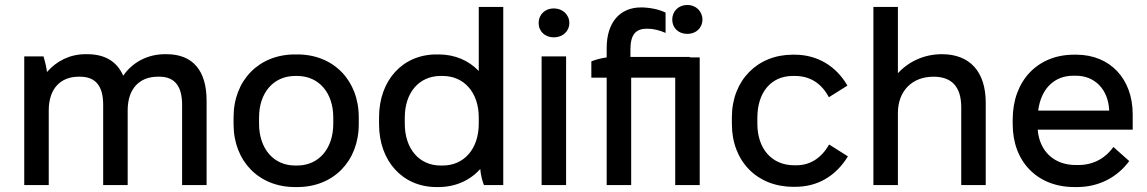

<svg xmlns="http://www.w3.org/2000/svg" viewBox="-20 -748 4637 776"><path d="M78 0H177V-302C177 -390 225 -438 298 -438H303C367 -438 397 -400 397 -324V0H496V-302C496 -391 545 -438 618 -438H624C686 -438 716 -400 716 -324V0H815V-341C815 -463 759 -529 653 -529H647C577 -529 516 -497 478 -442C453 -499 405 -529 332 -529H326C263 -529 209 -502 170 -457C167 -479 161 -504 156 -520H78Z M1172 8H1182C1328 8 1430 -97 1430 -246V-274C1430 -423 1328 -528 1182 -528H1172C1026 -528 924 -423 924 -274V-246C924 -97 1026 8 1172 8ZM1173 -79C1085 -79 1027 -148 1027 -248V-273C1027 -374 1086 -441 1173 -441H1181C1268 -441 1327 -374 1327 -273V-248C1327 -148 1269 -79 1181 -79Z M1744 8H1752C1821 8 1880 -19 1921 -65C1923 -42 1929 -16 1936 0H2014V-720H1915V-461C1875 -503 1819 -528 1753 -528H1744C1607 -528 1512 -423 1512 -274V-246C1512 -97 1607 8 1744 8ZM1761 -79C1674 -79 1616 -147 1616 -248V-273C1616 -374 1674 -441 1761 -441H1769C1856 -441 1915 -374 1915 -273V-248C1915 -148 1857 -79 1769 -79Z M2218 -597C2254 -597 2281 -621 2281 -655C2281 -689 2254 -714 2218 -714C2183 -714 2157 -689 2157 -655C2157 -621 2183 -597 2218 -597ZM2169 0H2268V-520H2169Z M2758 -611C2793 -611 2819 -635 2819 -669C2819 -702 2793 -728 2758 -728C2722 -728 2697 -702 2697 -669C2697 -635 2722 -611 2758 -611ZM2432 0H2531V-434H2709V0H2808V-516H2768V-518H2528V-548C2528 -609 2550 -632 2595 -632C2621 -632 2645 -626 2670 -615V-697C2643 -711 2602 -718 2571 -718C2485 -718 2432 -657 2432 -554V-516C2411 -513 2387 -507 2370 -500V-434H2432Z M3186 7H3195C3284 7 3358 -36 3407 -116L3331 -164C3300 -109 3254 -80 3199 -80H3190C3100 -80 3041 -146 3041 -248V-272C3041 -375 3097 -441 3184 -441H3193C3253 -441 3300 -412 3330 -355L3405 -402C3359 -482 3282 -527 3192 -527H3184C3041 -527 2938 -423 2938 -274V-247C2938 -97 3039 7 3186 7Z M3510 0H3609V-291C3609 -380 3666 -438 3753 -438C3827 -438 3865 -397 3865 -314V0H3964V-333C3964 -458 3900 -529 3787 -529C3716 -529 3653 -500 3609 -452V-720H3510Z M4322 8H4333C4421 8 4495 -31 4544 -97L4480 -154C4451 -113 4404 -81 4338 -81H4328C4240 -81 4181 -137 4174 -224H4558V-286C4558 -430 4466 -527 4330 -527H4321C4173 -527 4073 -421 4073 -265V-246C4073 -94 4173 8 4322 8ZM4176 -301C4187 -388 4240 -442 4318 -442H4328C4405 -442 4459 -387 4463 -302V-301Z"/></svg>

Font: Fixel Text Medium
Style: Regular
Weight: 500
Width: 4
Designer: AlfaBravo + MacPaw
Foundry: Kyrylo Tkachov, Marchela Mozhyna, Serhii Makarenko, Maria Weinstein, Zakhar Kryvoshyya
Version: Version 1.211